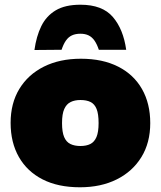

<svg xmlns="http://www.w3.org/2000/svg" viewBox="-20 -784 682 814"><path d="M319 10Q226 10 160.5 -23.5Q95 -57 60 -118.5Q25 -180 25 -263Q25 -346 62 -407Q99 -468 166 -501.5Q233 -535 323 -535Q415 -535 481 -501.5Q547 -468 582 -406.5Q617 -345 617 -262Q617 -179 579.5 -118Q542 -57 475 -23.5Q408 10 319 10ZM321 -165Q346 -165 363 -173.5Q380 -182 389 -203Q398 -224 398 -262Q398 -301 389.5 -322Q381 -343 364 -351.5Q347 -360 321 -360Q297 -360 279.5 -351.5Q262 -343 252.5 -322Q243 -301 243 -262Q243 -224 252 -203Q261 -182 278.5 -173.5Q296 -165 321 -165ZM321 -764Q414 -764 458.5 -712Q503 -660 515 -573H399Q391 -597 380.5 -612Q370 -627 355.5 -634Q341 -641 321 -641Q300 -641 285 -634Q270 -627 259.5 -612Q249 -597 241 -573L126 -572Q134 -630 155 -673Q176 -716 216 -740Q256 -764 321 -764Z"/></svg>

Font: REM Medium Black
Style: Regular
Weight: 900
Version: Version 1.005;gftools[0.9.28]